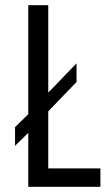

<svg xmlns="http://www.w3.org/2000/svg" viewBox="-20 -720 430 740"><path d="M166 -291V-71H367V0H89V-208L38 -158V-230L89 -280V-700H166V-363L275 -476V-404Z"/></svg>

Font: Bebas Neue Regular
Style: Regular
Weight: 400
Designer: Ryoichi Tsunekawa & LGV (GE)
Foundry: Free Software Foundation, Inc.
Version: Version 1.003 August 13, 2016